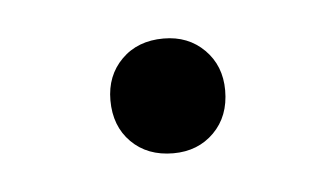

<svg xmlns="http://www.w3.org/2000/svg" viewBox="-25 -366 271 155"><g transform="rotate(-5 110.0 -288.5)"><path d="M111 -242Q90 -242 77 -255Q64 -268 64 -289Q64 -309 77 -322Q90 -335 111 -335Q131 -335 144 -322Q157 -309 157 -289Q157 -268 144 -255Q131 -242 111 -242Z"/></g></svg>

Font: M PLUS 2 Thin Light
Style: Regular
Weight: 300
Version: Version 1.001